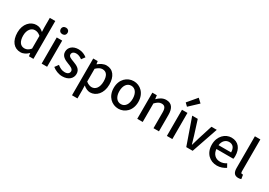

<svg xmlns="http://www.w3.org/2000/svg" viewBox="26 -2086 4907 3501"><g transform="rotate(30 2479.0 -335.5)"><path d="M276 14C339 14 396 -20 437 -62H440L450 0H544V-797H429V-593L433 -502C389 -541 349 -564 285 -564C163 -564 50 -454 50 -275C50 -92 139 14 276 14ZM304 -83C218 -83 169 -152 169 -276C169 -395 232 -468 308 -468C349 -468 388 -455 429 -418V-150C389 -103 350 -83 304 -83Z M717 0H832V-551H717ZM775 -653C817 -653 846 -680 846 -723C846 -763 817 -791 775 -791C732 -791 703 -763 703 -723C703 -680 732 -653 775 -653Z M1154 14C1290 14 1363 -62 1363 -155C1363 -258 1278 -292 1202 -321C1141 -344 1087 -362 1087 -408C1087 -446 1115 -476 1177 -476C1221 -476 1260 -456 1299 -428L1352 -499C1309 -534 1247 -564 1174 -564C1052 -564 978 -495 978 -403C978 -310 1059 -271 1132 -243C1192 -220 1253 -198 1253 -148C1253 -106 1222 -74 1157 -74C1098 -74 1050 -99 1002 -138L947 -63C1000 -19 1078 14 1154 14Z M1485 223H1600V45L1597 -49C1643 -9 1693 14 1741 14C1865 14 1978 -95 1978 -284C1978 -454 1900 -564 1761 -564C1699 -564 1639 -530 1591 -490H1589L1579 -551H1485ZM1719 -83C1686 -83 1643 -96 1600 -132V-401C1646 -445 1687 -468 1730 -468C1822 -468 1859 -397 1859 -282C1859 -154 1799 -83 1719 -83Z M2336 14C2472 14 2594 -92 2594 -275C2594 -458 2472 -564 2336 -564C2199 -564 2076 -458 2076 -275C2076 -92 2199 14 2336 14ZM2336 -82C2249 -82 2195 -158 2195 -275C2195 -391 2249 -469 2336 -469C2422 -469 2476 -391 2476 -275C2476 -158 2422 -82 2336 -82Z M2730 0H2845V-390C2894 -439 2928 -464 2979 -464C3044 -464 3072 -427 3072 -332V0H3187V-346C3187 -486 3135 -564 3018 -564C2943 -564 2886 -524 2836 -474H2834L2824 -551H2730Z M3354 0H3469V-551H3354ZM3405 -644 3590 -818 3509 -894 3346 -701Z M3762 0H3897L4086 -551H3974L3880 -254C3865 -200 3848 -144 3832 -90H3828C3812 -144 3796 -200 3780 -254L3686 -551H3569Z M4411 14C4482 14 4546 -11 4596 -45L4556 -118C4516 -92 4474 -77 4425 -77C4330 -77 4264 -140 4255 -245H4612C4615 -259 4618 -281 4618 -304C4618 -459 4539 -564 4393 -564C4265 -564 4142 -454 4142 -275C4142 -93 4260 14 4411 14ZM4254 -325C4265 -421 4326 -473 4395 -473C4475 -473 4518 -419 4518 -325Z M4861 14C4890 14 4909 9 4923 3L4909 -84C4898 -82 4894 -82 4889 -82C4875 -82 4862 -93 4862 -124V-797H4747V-130C4747 -40 4778 14 4861 14Z"/></g></svg>

Font: GenYoGothic2 TW M
Style: Regular
Weight: 500
Version: Version 2.100;PS 2.1;hotconv 16.6.51;makeotf.lib2.5.65220 DE